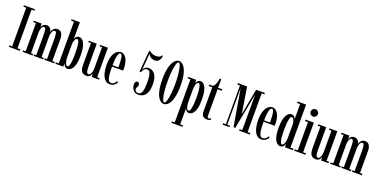

<svg xmlns="http://www.w3.org/2000/svg" viewBox="-16 -1769 6017 3038"><g transform="rotate(20 2992.5 -250.0)"><path d="M30 0V-24H77.5V-676H30V-700H215.5V-676H167V-24H215.5V0Z M261 0V-24H305V-499.5H261V-523.5H394V-456.5Q396 -468 405.5 -484.8Q415 -501.5 433.2 -514.5Q451.5 -527.5 480 -527.5Q508.5 -527.5 527 -513.5Q545.5 -499.5 555 -479.8Q564.5 -460 565.5 -443Q571 -472 594.8 -499.8Q618.5 -527.5 661.5 -527.5Q706 -527.5 730.2 -491.8Q754.5 -456 754.5 -398.5V-24H796.5V0H627.5V-24H664.5V-344Q664.5 -412 658.5 -449.2Q652.5 -486.5 626.5 -486.5Q610 -486.5 598.2 -469.2Q586.5 -452 580 -426Q573.5 -400 573 -373V-24H610.5V0H448V-24H483.5V-344Q483.5 -412 477.8 -449.2Q472 -486.5 445.5 -486.5Q429 -486.5 417.8 -468.5Q406.5 -450.5 401 -424.2Q395.5 -398 395 -371.5V-24H431.5V0Z M1018.5 10Q995 10 980.5 -3Q966 -16 958.8 -32.5Q951.5 -49 950.5 -61L946 0H814V-24H863V-726H814V-750H954.5V-464Q956 -472 963.2 -487.2Q970.5 -502.5 985.5 -515Q1000.5 -527.5 1025.5 -527.5Q1058 -527.5 1085.2 -500.5Q1112.5 -473.5 1129 -414.2Q1145.5 -355 1145.5 -259Q1145.5 -159 1128 -100Q1110.5 -41 1081.5 -15.5Q1052.5 10 1018.5 10ZM1003.5 -27Q1023 -27 1033.8 -56.5Q1044.5 -86 1049 -138Q1053.5 -190 1053.5 -257Q1053.5 -318 1049.5 -370Q1045.5 -422 1035.2 -453.8Q1025 -485.5 1005.5 -485.5Q991.5 -485.5 980.5 -470.5Q969.5 -455.5 962.8 -433Q956 -410.5 954.5 -387V-151.5Q955.5 -121.5 962 -93Q968.5 -64.5 979.2 -45.8Q990 -27 1003.5 -27Z M1339 11Q1308.5 11 1284 -1Q1259.5 -13 1245.5 -45.5Q1231.5 -78 1231.5 -139.5V-499.5H1186V-523H1321.5V-148Q1321.5 -74.5 1331.5 -48.8Q1341.5 -23 1362.5 -23Q1380 -23 1392.5 -40.5Q1405 -58 1411.8 -85Q1418.5 -112 1418.5 -141.5V-499.5H1375.5V-523H1508.5V-24H1550.5V0H1425L1422.5 -58.5Q1417.5 -36 1398 -12.5Q1378.5 11 1339 11Z M1729 10.5Q1679.5 10.5 1646.5 -26.5Q1613.5 -63.5 1597.2 -125.5Q1581 -187.5 1581 -263Q1581 -354.5 1602.5 -413Q1624 -471.5 1657.5 -499.8Q1691 -528 1726.5 -528Q1768.5 -528 1798.2 -496.8Q1828 -465.5 1843.8 -414.2Q1859.5 -363 1859.5 -302.5Q1859.5 -281.5 1858.5 -264.5H1672Q1672 -191.5 1677.2 -135.8Q1682.5 -80 1697.2 -48.2Q1712 -16.5 1741 -16.5Q1777 -16.5 1798 -35.8Q1819 -55 1826.5 -75.5L1847 -62.5Q1836.5 -34 1805.8 -11.8Q1775 10.5 1729 10.5ZM1726.5 -504Q1702.5 -504 1687.8 -452.2Q1673 -400.5 1672 -288H1771.5Q1771.5 -393.5 1761.8 -448.8Q1752 -504 1726.5 -504Z M2214 12Q2154 12 2123.8 -27.2Q2093.5 -66.5 2093.5 -120Q2093.5 -150 2105.2 -164Q2117 -178 2133.5 -178Q2149.5 -178 2159.5 -166.5Q2169.5 -155 2169.5 -130.5Q2169.5 -116 2163.2 -105.8Q2157 -95.5 2151 -85.5Q2145 -75.5 2145 -61.5Q2145 -44 2158 -27.8Q2171 -11.5 2204 -11.5Q2249.5 -11.5 2265.5 -66Q2281.5 -120.5 2281.5 -215Q2281.5 -298 2272.2 -340.8Q2263 -383.5 2247.5 -398.5Q2232 -413.5 2213.5 -413.5Q2179.5 -413.5 2160.8 -390.2Q2142 -367 2131.5 -335.5L2107.5 -339L2139.5 -700H2162Q2165.5 -690 2183.5 -680.5Q2201.5 -671 2225.2 -665Q2249 -659 2270 -659Q2306 -659 2328 -671.5Q2350 -684 2350.5 -700H2369Q2369 -655 2344 -621Q2319 -587 2270.5 -587Q2237 -587 2213 -601.5Q2189 -616 2175.8 -633.2Q2162.5 -650.5 2160.5 -658.5L2137 -381Q2143.5 -402.5 2167 -422Q2190.5 -441.5 2230.5 -441.5Q2265 -441.5 2298.2 -420.8Q2331.5 -400 2353.2 -351Q2375 -302 2375 -217.5Q2375 -147 2360.2 -102.2Q2345.5 -57.5 2321.2 -32.5Q2297 -7.5 2268.8 2.2Q2240.5 12 2214 12Z M2642 11.5Q2601.5 11.5 2566.5 -26.8Q2531.5 -65 2510 -145Q2488.5 -225 2488.5 -349Q2488.5 -473.5 2509.8 -553.5Q2531 -633.5 2566 -672.2Q2601 -711 2642 -711Q2682 -711 2717 -672.2Q2752 -633.5 2773.5 -553.5Q2795 -473.5 2795 -349Q2795 -225 2773.5 -145Q2752 -65 2717 -26.8Q2682 11.5 2642 11.5ZM2642 -13.5Q2660 -13.5 2674.5 -59.2Q2689 -105 2697.5 -181.2Q2706 -257.5 2706 -349Q2706 -417.5 2701 -478.8Q2696 -540 2687.2 -586.8Q2678.5 -633.5 2667 -660.2Q2655.5 -687 2642 -687Q2622.5 -687 2608 -641.2Q2593.5 -595.5 2585.5 -518.8Q2577.5 -442 2577.5 -349Q2577.5 -256 2585.5 -180Q2593.5 -104 2608.2 -58.8Q2623 -13.5 2642 -13.5Z M2858.5 250V226H2906.5V-499.5H2858.5V-523.5H2996.5V-465Q2999 -474.5 3007.5 -489.2Q3016 -504 3031.8 -515.8Q3047.5 -527.5 3071 -527.5Q3101.5 -527.5 3128 -500.5Q3154.5 -473.5 3170.8 -414.2Q3187 -355 3187 -259Q3187 -159 3169.8 -100Q3152.5 -41 3124.2 -15.5Q3096 10 3062.5 10Q3041.5 10 3027.8 -0.5Q3014 -11 3006.8 -24.8Q2999.5 -38.5 2998 -48V226H3046.5V250ZM3047 -23Q3072 -23 3084 -87.8Q3096 -152.5 3096 -257.5Q3096 -324 3090.8 -376.5Q3085.5 -429 3075 -459.5Q3064.5 -490 3048.5 -490Q3033.5 -490 3023 -474.5Q3012.5 -459 3006.5 -435.8Q3000.5 -412.5 2998 -389.5V-139.5Q2999 -110.5 3004.5 -84Q3010 -57.5 3020.8 -40.2Q3031.5 -23 3047 -23Z M3367 9Q3344 9 3322.8 0.8Q3301.5 -7.5 3288 -30Q3274.5 -52.5 3274.5 -95.5V-499.5H3214V-523.5H3274.5Q3289.5 -529 3302.5 -551Q3315.5 -573 3325 -604.2Q3334.5 -635.5 3339 -669H3364.5V-523.5H3435.5V-499.5H3364.5V-51.5Q3364.5 -32 3373.2 -24.8Q3382 -17.5 3390.5 -17.5Q3400.5 -17.5 3408.8 -22.2Q3417 -27 3421 -31.5L3434.5 -13Q3423.5 -3.5 3406.8 2.8Q3390 9 3367 9Z M3630.5 0V-24H3676.5V-676H3632V-700H3788L3858.5 -260L3940 -700H4087.5V-676H4042V-24H4089V0H3908V-24H3952V-624L3836 -20.5H3806.5L3700.5 -643V-24H3746.5V0Z M4281 10.5Q4231.5 10.5 4198.5 -26.5Q4165.5 -63.5 4149.2 -125.5Q4133 -187.5 4133 -263Q4133 -354.5 4154.5 -413Q4176 -471.5 4209.5 -499.8Q4243 -528 4278.5 -528Q4320.5 -528 4350.2 -496.8Q4380 -465.5 4395.8 -414.2Q4411.5 -363 4411.5 -302.5Q4411.5 -281.5 4410.5 -264.5H4224Q4224 -191.5 4229.2 -135.8Q4234.5 -80 4249.2 -48.2Q4264 -16.5 4293 -16.5Q4329 -16.5 4350 -35.8Q4371 -55 4378.5 -75.5L4399 -62.5Q4388.5 -34 4357.8 -11.8Q4327 10.5 4281 10.5ZM4278.5 -504Q4254.5 -504 4239.8 -452.2Q4225 -400.5 4224 -288H4323.5Q4323.5 -393.5 4313.8 -448.8Q4304 -504 4278.5 -504Z M4606.5 10Q4572 10 4543.2 -15.5Q4514.5 -41 4497 -100Q4479.5 -159 4479.5 -259Q4479.5 -355 4496.5 -414.2Q4513.5 -473.5 4541.2 -500.5Q4569 -527.5 4600.5 -527.5Q4626 -527.5 4640.8 -515.8Q4655.5 -504 4662.5 -489.5Q4669.5 -475 4671.5 -466.5V-725.5H4619V-750H4763.5V-24H4816.5V0H4680L4675.5 -61.5Q4674 -49 4666.5 -32Q4659 -15 4644 -2.5Q4629 10 4606.5 10ZM4621 -27Q4636 -27 4646.8 -45Q4657.5 -63 4664 -90.2Q4670.5 -117.5 4671.5 -147V-387Q4669 -424 4654.8 -455Q4640.5 -486 4620 -486Q4601.5 -486 4591 -453.8Q4580.5 -421.5 4576.2 -369Q4572 -316.5 4572 -257Q4572 -190.5 4576.2 -138.5Q4580.5 -86.5 4591.2 -56.8Q4602 -27 4621 -27Z M4931 -609.5Q4905 -609.5 4887 -627.5Q4869 -645.5 4869 -671.5Q4869 -696.5 4887 -714.5Q4905 -732.5 4931 -732.5Q4955.5 -732.5 4973.2 -714.5Q4991 -696.5 4991 -671.5Q4991 -645.5 4973.2 -627.5Q4955.5 -609.5 4931 -609.5ZM4837 0V-24H4886.5V-499.5H4837V-523.5H4976.5V-24H5026V0Z M5202.5 11Q5172 11 5147.5 -1Q5123 -13 5109 -45.5Q5095 -78 5095 -139.5V-499.5H5049.5V-523H5185V-148Q5185 -74.5 5195 -48.8Q5205 -23 5226 -23Q5243.5 -23 5256 -40.5Q5268.5 -58 5275.2 -85Q5282 -112 5282 -141.5V-499.5H5239V-523H5372V-24H5414V0H5288.5L5286 -58.5Q5281 -36 5261.5 -12.5Q5242 11 5202.5 11Z M5441 0V-24H5485V-499.5H5441V-523.5H5574V-456.5Q5576 -468 5585.5 -484.8Q5595 -501.5 5613.2 -514.5Q5631.5 -527.5 5660 -527.5Q5688.5 -527.5 5707 -513.5Q5725.5 -499.5 5735 -479.8Q5744.5 -460 5745.5 -443Q5751 -472 5774.8 -499.8Q5798.5 -527.5 5841.5 -527.5Q5886 -527.5 5910.2 -491.8Q5934.5 -456 5934.5 -398.5V-24H5976.5V0H5807.5V-24H5844.5V-344Q5844.5 -412 5838.5 -449.2Q5832.5 -486.5 5806.5 -486.5Q5790 -486.5 5778.2 -469.2Q5766.5 -452 5760 -426Q5753.5 -400 5753 -373V-24H5790.5V0H5628V-24H5663.5V-344Q5663.5 -412 5657.8 -449.2Q5652 -486.5 5625.5 -486.5Q5609 -486.5 5597.8 -468.5Q5586.5 -450.5 5581 -424.2Q5575.5 -398 5575 -371.5V-24H5611.5V0Z"/></g></svg>

Font: Imbue 50pt Medium
Style: Regular
Weight: 500
Designer: Tyler Finck
Foundry: Etcetera Type Company
Version: Version 1.102; ttfautohint (v1.8.3)